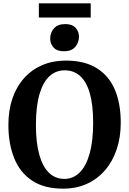

<svg xmlns="http://www.w3.org/2000/svg" viewBox="-20 -1113 770 1144"><path d="M359.5 11Q245.5 12 172.5 -36Q99.5 -84 64.8 -170Q30 -256 30 -368.5Q30 -456 54.2 -526.8Q78.5 -597.5 124 -648Q169.5 -698.5 232.2 -725.2Q295 -752 372 -752Q485 -752 557.5 -706.2Q630 -660.5 664.8 -577.8Q699.5 -495 699.5 -382.5Q699.5 -295 675.2 -223Q651 -151 606 -98.8Q561 -46.5 498.5 -18Q436 10.5 359.5 11ZM363.5 -47Q416 -47 454.5 -85Q493 -123 514 -197.5Q535 -272 535 -382Q535 -488 515.2 -557Q495.5 -626 457.5 -660Q419.5 -694 365.5 -694Q312.5 -694 274.2 -658.5Q236 -623 215 -550.8Q194 -478.5 194 -369Q194 -263.5 214 -191.8Q234 -120 271.8 -83.5Q309.5 -47 363.5 -47ZM360 -807.5Q319.5 -807.5 299.2 -830Q279 -852.5 279 -882Q279 -917.5 301.2 -943.5Q323.5 -969.5 368.5 -969.5H369.5Q410.5 -969.5 430.5 -947Q450.5 -924.5 450.5 -895Q450.5 -859.5 428.2 -833.5Q406 -807.5 361 -807.5ZM520.5 -1093V-1008.5H211.5V-1093Z"/></svg>

Font: Merriweather 28pt
Style: Bold
Weight: 700
Version: Version 2.100